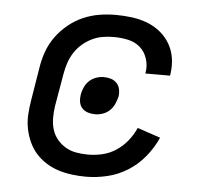

<svg xmlns="http://www.w3.org/2000/svg" viewBox="-44 -585 689 640"><g transform="rotate(5 300.0 -265.0)"><path d="M266 8Q242 8 218.5 5Q195 2 173 -5Q151 -12 131.5 -24.5Q112 -37 97.5 -53.5Q83 -70 73.5 -91Q64 -112 59.5 -135Q55 -158 56.5 -182Q58 -206 62 -230L80 -340Q84 -367 93.5 -394Q103 -421 120 -444.5Q137 -468 160 -487Q183 -506 209.5 -517.5Q236 -529 263.5 -533.5Q291 -538 318 -538Q346 -538 372.5 -534.5Q399 -531 423 -522Q447 -513 467 -497Q487 -481 500 -459Q513 -437 517 -411Q521 -385 517 -358Q517 -356 516.5 -355Q516 -354 516 -352H433Q433 -353 433.5 -354Q434 -355 434 -355Q438 -379 430.5 -402Q423 -425 406 -439.5Q389 -454 366 -459Q343 -464 318 -464Q300 -464 281.5 -461Q263 -458 245.5 -449.5Q228 -441 213 -428Q198 -415 187.5 -398.5Q177 -382 171 -364Q165 -346 162 -328L143 -218Q140 -198 140 -178Q140 -158 145.5 -139.5Q151 -121 163 -106.5Q175 -92 191 -82.5Q207 -73 226.5 -69.5Q246 -66 266 -66Q290 -66 314 -71.5Q338 -77 359.5 -91Q381 -105 397.5 -125.5Q414 -146 424 -169L501 -143Q486 -109 461.5 -79Q437 -49 405 -29Q373 -9 337 -0.5Q301 8 266 8ZM279 -202Q266 -202 254.5 -205.5Q243 -209 235 -217.5Q227 -226 225 -238Q223 -250 225 -263Q227 -275 232.5 -287.5Q238 -300 248 -309.5Q258 -319 271 -323.5Q284 -328 297 -328Q309 -328 320.5 -324.5Q332 -321 340 -312.5Q348 -304 350.5 -292Q353 -280 351 -267Q348 -255 342.5 -242.5Q337 -230 327 -220.5Q317 -211 304 -206.5Q291 -202 279 -202Z"/></g></svg>

Font: Iosevka Curly Extended
Style: Italic
Weight: 400
Width: 7
Italic angle: -9°
Monospace: yes
Designer: Belleve Invis
Foundry: Belleve Invis
Version: Version 11.1.0; ttfautohint (v1.8.3)